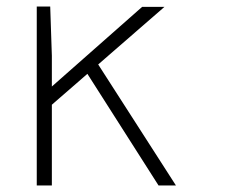

<svg xmlns="http://www.w3.org/2000/svg" viewBox="-20 -565 690 585"><path d="M99 -212V-267L413 -544H481ZM463 0 238 -353 268 -386 516 0ZM92 0V-545H133L138 -395V0Z"/></svg>

Font: Azeret Mono Thin
Style: Regular
Weight: 100
Designer: Martin Vácha
Foundry: Displaay
Version: Version 1.002